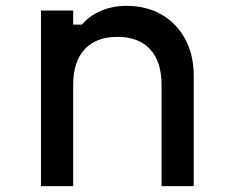

<svg xmlns="http://www.w3.org/2000/svg" viewBox="-20 -636 790 656"><path d="M120 0V-600H230V-552H260Q285 -582 325 -599Q365 -616 411 -616Q481 -616 532.5 -586Q584 -556 613 -502Q642 -448 642 -376V0H532V-346Q532 -425 493 -467.5Q454 -510 381 -510Q308 -510 269 -467.5Q230 -425 230 -346V0Z"/></svg>

Font: Martian Mono SemiExpanded
Style: Regular
Weight: 400
Width: 6
Monospace: yes
Designer: Roman Shamin
Foundry: Evil Martians
Version: Version 1.000